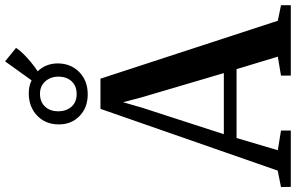

<svg xmlns="http://www.w3.org/2000/svg" viewBox="-246 -938 1162 754"><g transform="rotate(-90 335.0 -561.0)"><path d="M42 -51.5 284.5 -747.5H403L630.5 -51L691.5 -38.5V0H415V-38.5L489.5 -51L440.5 -213H170L122 -51L199.5 -38.5V0H-22L-22.5 -38.5ZM425 -263 329.5 -586.5 310.5 -658.5 289.5 -585.5 185 -263ZM341.5 -797.5Q289 -797.5 256 -830Q223 -862.5 223.5 -911.5Q223.5 -963 257.8 -996Q292 -1029 346 -1029Q374 -1029 396.5 -1018L471 -1122L524 -1079Q516 -1066 501 -1050.8Q486 -1035.5 467.8 -1020.5Q449.5 -1005.5 432 -994Q463 -962 463 -914.5Q462.5 -863.5 428.8 -830.5Q395 -797.5 341.5 -797.5ZM343 -841Q374 -841 392.5 -860.5Q411 -880 411 -912.5Q411 -943.5 392.5 -964.2Q374 -985 343.5 -985Q312.5 -985 293.8 -965.5Q275 -946 275 -913.5Q275 -882 292.8 -861.5Q310.5 -841 343 -841Z"/></g></svg>

Font: Merriweather 72pt SemiBold
Style: Regular
Weight: 600
Version: Version 2.100